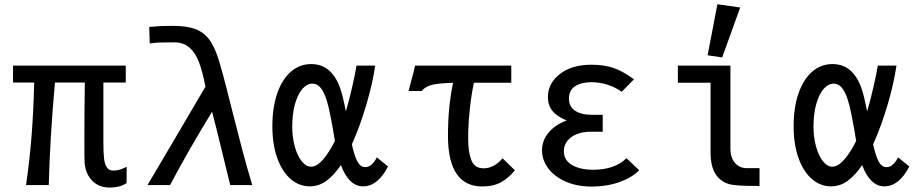

<svg xmlns="http://www.w3.org/2000/svg" viewBox="-20 -852 4240 884"><path d="M369.5 -104Q368.5 -118 368.5 -209Q368.5 -332 370.5 -472H233Q210 -217.5 204.5 0H100Q117 -120 125.5 -228.2Q134 -336.5 137.5 -472H40V-550H559V-472H456V-192Q456 -148 459.2 -121.5Q462.5 -95 472.5 -80.8Q482.5 -66.5 502 -66.5Q517.5 -66.5 531.8 -71Q546 -75.5 563 -84V-9.5Q534.5 11.5 483 11.5Q450.5 11.5 425.5 -3.5Q400.5 -18.5 386 -44.8Q371.5 -71 369.5 -104Z M846.5 -318 926 -453Q912.5 -522.5 896 -566Q879.5 -609.5 852 -633.2Q824.5 -657 782 -657Q738.5 -657 716.2 -656.2Q694 -655.5 669.5 -652L667 -728Q699.5 -731 721.2 -732Q743 -733 774 -733Q839.5 -733 879.2 -718.2Q919 -703.5 945 -667.8Q971 -632 990.5 -565Q1004 -519 1019.5 -459.2Q1035 -399.5 1049.5 -341Q1076.5 -233.5 1096.8 -157.2Q1117 -81 1141.5 0H1040L1013.5 -108Q977.5 -258 956.5 -337.5Q899.5 -244 855.2 -167.2Q811 -90.5 763 0H659Q776 -197 846.5 -318Z M1234 -271Q1234 -357.5 1256.5 -422.2Q1279 -487 1319.5 -522Q1360 -557 1412.5 -557Q1462.5 -557 1495.8 -527Q1529 -497 1547 -444Q1558.5 -410.5 1572.5 -339Q1588 -392 1601.8 -452.5Q1615.5 -513 1621.5 -550H1707.5Q1695 -465.5 1667 -371Q1639 -276.5 1607 -203.5L1600 -187.5Q1611.5 -134.5 1625.5 -108.5Q1639.5 -82.5 1662 -82.5Q1677.5 -82.5 1691 -94.5Q1704.5 -106.5 1715 -127.5L1766.5 -85.5Q1719.5 6 1651.5 6Q1618.5 6 1592.8 -19.2Q1567 -44.5 1549.5 -92Q1519 -46.5 1484 -20.2Q1449 6 1406 6Q1357.5 6 1318.2 -27.8Q1279 -61.5 1256.5 -124.2Q1234 -187 1234 -271ZM1412.5 -84.5Q1438.5 -84.5 1467 -117.2Q1495.5 -150 1522 -203Q1512.5 -262.5 1502 -315.5Q1491.5 -368.5 1484 -390.5Q1472 -428.5 1456.2 -447.8Q1440.5 -467 1418.5 -467Q1393.5 -467 1372.2 -442.8Q1351 -418.5 1338.2 -373.2Q1325.5 -328 1325.5 -268.5Q1325.5 -220 1337.2 -177.5Q1349 -135 1369 -109.8Q1389 -84.5 1412.5 -84.5Z M1873.5 -480Q1885.5 -522.5 1891 -550H2334V-471H2162Q2150.5 -417 2144 -359.2Q2137.5 -301.5 2136 -251Q2135.5 -239 2135.5 -214Q2135.5 -152 2150.2 -114.5Q2165 -77 2206.5 -77Q2231.5 -77 2254.8 -90Q2278 -103 2293.5 -123.5L2350.5 -68Q2325 -35 2289 -14.2Q2253 6.5 2200.5 6.5Q2042.5 6.5 2042.5 -227.5Q2042.5 -360.5 2066 -470.5Q2004 -469.5 1970.8 -461.8Q1937.5 -454 1922 -433H1861Z M2543.5 -39Q2510.5 -62 2493 -93.8Q2475.5 -125.5 2475.5 -159Q2475.5 -205.5 2506 -241.8Q2536.5 -278 2589 -297.5Q2544.5 -315.5 2523.5 -341.5Q2502.5 -367.5 2502.5 -405.5Q2502.5 -438 2518 -466Q2533.5 -494 2561.5 -514Q2615.5 -554 2703 -554Q2758 -554 2800.5 -540.5Q2824 -533 2846 -521Q2868 -509 2899 -487L2842.5 -429.5Q2812 -451 2776.2 -462.2Q2740.5 -473.5 2703 -473.5Q2656.5 -473.5 2628 -455Q2599.5 -436.5 2599.5 -398Q2599.5 -361.5 2627.5 -342.5Q2655.5 -323.5 2704 -323.5H2755V-245.5H2698Q2665 -245.5 2637.2 -235Q2609.5 -224.5 2592.8 -204Q2576 -183.5 2576 -156Q2576 -114.5 2613.2 -92.5Q2650.5 -70.5 2712 -70.5Q2810 -70.5 2864.5 -123.5L2923 -68Q2888.5 -33.5 2830.8 -13.2Q2773 7 2703.5 7Q2608 7 2543.5 -39Z M3251.5 -151.5V-471H3101V-550H3343V-168.5Q3343 -137.5 3353.5 -117.5Q3364 -97.5 3380 -88Q3396 -78.5 3414 -78H3477V4H3456.5Q3378.5 4 3347 -2Q3303 -10.5 3277.2 -46.5Q3251.5 -82.5 3251.5 -151.5ZM3388 -817.5 3305 -587.5 3238 -597.5 3283 -832.5Z M3634 -271Q3634 -357.5 3656.5 -422.2Q3679 -487 3719.5 -522Q3760 -557 3812.5 -557Q3862.5 -557 3895.8 -527Q3929 -497 3947 -444Q3958.5 -410.5 3972.5 -339Q3988 -392 4001.8 -452.5Q4015.5 -513 4021.5 -550H4107.5Q4095 -465.5 4067 -371Q4039 -276.5 4007 -203.5L4000 -187.5Q4011.5 -134.5 4025.5 -108.5Q4039.5 -82.5 4062 -82.5Q4077.5 -82.5 4091 -94.5Q4104.5 -106.5 4115 -127.5L4166.5 -85.5Q4119.5 6 4051.5 6Q4018.5 6 3992.8 -19.2Q3967 -44.5 3949.5 -92Q3919 -46.5 3884 -20.2Q3849 6 3806 6Q3757.5 6 3718.2 -27.8Q3679 -61.5 3656.5 -124.2Q3634 -187 3634 -271ZM3812.5 -84.5Q3838.5 -84.5 3867 -117.2Q3895.5 -150 3922 -203Q3912.5 -262.5 3902 -315.5Q3891.5 -368.5 3884 -390.5Q3872 -428.5 3856.2 -447.8Q3840.5 -467 3818.5 -467Q3793.5 -467 3772.2 -442.8Q3751 -418.5 3738.2 -373.2Q3725.5 -328 3725.5 -268.5Q3725.5 -220 3737.2 -177.5Q3749 -135 3769 -109.8Q3789 -84.5 3812.5 -84.5Z"/></svg>

Font: JuliaMono Medium
Style: Regular
Weight: 500
Monospace: yes
Designer: cormullion
Foundry: corm
Version: Version 0.054; ttfautohint (v1.8.4)